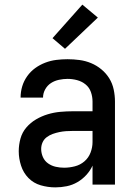

<svg xmlns="http://www.w3.org/2000/svg" viewBox="-20 -798 590 830"><path d="M219 12Q187 12 156 3Q125 -6 103 -28.5Q81 -51 71 -82Q61 -113 61 -144Q61 -172 68.5 -199Q76 -226 94 -247Q112 -268 136 -282Q160 -296 186.5 -304Q213 -312 240.5 -314.5Q268 -317 295 -317H380V-359Q380 -380 373 -400Q366 -420 350 -433Q334 -446 313.5 -451.5Q293 -457 272 -457Q254 -457 235 -453Q216 -449 200.5 -439Q185 -429 175.5 -412Q166 -395 166 -376H69Q69 -401 76 -424.5Q83 -448 97.5 -468.5Q112 -489 132 -503.5Q152 -518 175.5 -527Q199 -536 223.5 -539Q248 -542 272 -542Q298 -542 324 -538.5Q350 -535 374 -525Q398 -515 418.5 -498Q439 -481 452.5 -459Q466 -437 471.5 -411Q477 -385 477 -359V0H380V-82Q370 -60 353 -41.5Q336 -23 314.5 -10.5Q293 2 268.5 7Q244 12 219 12ZM257 -73Q280 -73 303.5 -79Q327 -85 345 -100.5Q363 -116 371.5 -138.5Q380 -161 380 -184V-232H295Q280 -232 265.5 -231Q251 -230 236.5 -227Q222 -224 208 -219Q194 -214 182 -205Q170 -196 164 -182.5Q158 -169 158 -154Q158 -136 165.5 -119Q173 -102 188 -91.5Q203 -81 221 -77Q239 -73 257 -73ZM261 -587 207 -633 336 -778 403 -722Z"/></svg>

Font: Lode Dark Term
Style: Bold
Weight: 700
Monospace: yes
Designer: Belleve Invis
Foundry: Belleve Invis
Version: Version 29.2.0